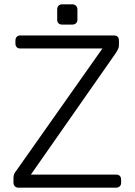

<svg xmlns="http://www.w3.org/2000/svg" viewBox="-20 -863 619 883"><path d="M42 0ZM537 -37V-22Q537 -12 530.5 -6Q524 0 514 0H64Q54 0 48 -6.5Q42 -13 42 -23V-43Q42 -60 49 -70Q56 -80 57 -81L451 -640H73Q63 -640 57 -646Q51 -652 51 -662V-677Q51 -687 57 -693.5Q63 -700 73 -700H504Q515 -700 521 -694Q527 -688 527 -677V-657Q527 -646 523.5 -638.5Q520 -631 514 -621L122 -60H514Q525 -60 531 -54Q537 -48 537 -37ZM313 -750H265Q255 -750 249 -756Q243 -762 243 -772V-820Q243 -830 249 -836.5Q255 -843 265 -843H313Q323 -843 329.5 -836.5Q336 -830 336 -820V-772Q336 -762 329.5 -756Q323 -750 313 -750Z"/></svg>

Font: Hezaedrus Light
Style: Regular
Weight: 300
Designer: Hubert & Fischer
Foundry: Hubert & Fischer
Version: Version 1.10;September 3, 2019;FontCreator 11.5.0.2425 64-bi